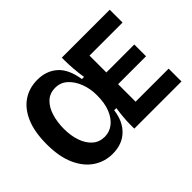

<svg xmlns="http://www.w3.org/2000/svg" viewBox="-125 -951 1249 1249"><g transform="rotate(-45 499.0 -327.0)"><path d="M310 17Q238 17 179 -22Q120 -61 85 -138.5Q50 -216 50 -331Q50 -444 82.5 -519.5Q115 -595 172 -633Q229 -671 304 -671Q386 -671 441 -622.5Q496 -574 512 -469H532Q525 -510 521.5 -554.5Q518 -599 518 -637V-660H959V-542H655V-387H912V-279H655V-118H959V0H525V-38Q525 -96 537 -177H517Q506 -87 452 -35Q398 17 310 17ZM352 -98Q396 -98 431 -125Q466 -152 486.5 -202Q507 -252 507 -321V-330Q507 -386 487.5 -437Q468 -488 433 -520Q398 -552 350 -552Q298 -552 265 -520.5Q232 -489 216 -436.5Q200 -384 200 -322Q200 -260 217.5 -209Q235 -158 269 -128Q303 -98 352 -98Z"/></g></svg>

Font: Bricolage Grotesque 12pt Bricolage Grotesque 10pt Regular
Style: Bold
Weight: 700
Designer: Mathieu Triay
Foundry: Atelier Triay
Version: Version 1.001; ttfautohint (v1.8.4.7-5d5b);gftools[0.9.33.de